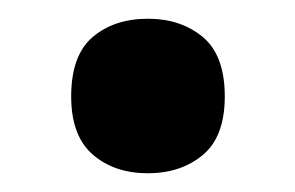

<svg xmlns="http://www.w3.org/2000/svg" viewBox="-20 -520 315 205"><path d="M56 -417Q56 -461 79 -480.5Q102 -500 138 -500Q173 -500 196.5 -480.5Q220 -461 220 -417Q220 -374 196.5 -354.5Q173 -335 138 -335Q102 -335 79 -355Q56 -375 56 -417Z"/></svg>

Font: Noto Sans Malayalam UI SemiCondensed
Style: Bold
Weight: 700
Width: 4
Designer: Jelle Bosma - Monotype Design Team
Foundry: Monotype Imaging Inc.
Version: Version 2.104; ttfautohint (v1.8.4.7-5d5b)